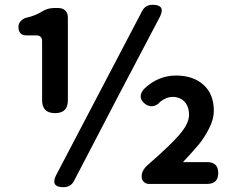

<svg xmlns="http://www.w3.org/2000/svg" viewBox="-20 -774 987 808"><path d="M265.6 -700.2V-351.6Q265.6 -297.9 211.9 -297.9Q157.2 -297.9 157.2 -351.6V-600.6Q157.2 -625 132.8 -625H91.8Q57.6 -625 57.6 -661.1Q57.6 -675.8 68.4 -686.5Q79.1 -697.3 93.8 -700.2Q126 -707 157.2 -725.6Q179.7 -740.2 207 -740.2H225.6Q244.1 -740.2 254.9 -729.5Q265.6 -718.8 265.6 -700.2ZM653.3 -704.1Q480.5 -377 291 -11.7Q277.3 13.7 247.1 13.7Q191.4 13.7 215.8 -36.1L578.1 -727.5Q591.8 -753.9 622.1 -753.9Q677.7 -753.9 653.3 -704.1ZM851.6 0H606.4Q593.8 0 585 -8.8Q576.2 -17.6 576.2 -30.3V-33.2Q576.2 -58.6 606.4 -84Q694.3 -160.2 734.9 -207Q775.4 -253.9 775.4 -290Q775.4 -326.2 756.3 -346.2Q737.3 -366.2 705.1 -366.2Q681.6 -366.2 655.3 -346.7Q640.6 -329.1 622.1 -327.1Q603.5 -325.2 586.9 -339.8Q557.6 -366.2 585.9 -399.4Q644.5 -456.1 720.7 -456.1Q793 -456.1 836.4 -417Q879.9 -377.9 879.9 -307.6Q879.9 -272.5 859.9 -233.4Q839.8 -194.3 817.4 -167Q794.9 -139.6 750 -91.8H851.6Q898.4 -91.8 898.4 -45.9Q898.4 0 851.6 0Z"/></svg>

Font: GenSenMaruGothic TW TTF Bold
Style: Regular
Weight: 700
Version: Version 1.301